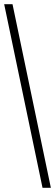

<svg xmlns="http://www.w3.org/2000/svg" viewBox="-20 -780 264 921"><path d="M184 121H224L40 -760H0Z"/></svg>

Font: Noto Serif Georgian ExtraCondensed Light
Style: Regular
Weight: 300
Width: 2
Designer: Monotype Design Team, Akaki Razmadze
Foundry: Google LLC
Version: Version 2.003